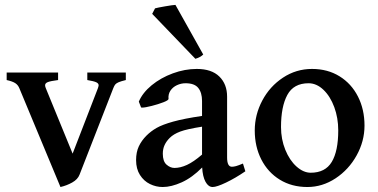

<svg xmlns="http://www.w3.org/2000/svg" viewBox="-20 -751 1546 786"><path d="M305.7 -36.1Q298.3 -16.6 275.6 -3.9Q252.9 8.8 227.5 14.6L59.1 -390.1Q53.7 -403.3 42.5 -410.6Q31.2 -418 7.3 -423.3V-454.1H217.8V-423.3Q187.5 -419.4 176 -415Q164.6 -410.6 164.6 -401.9Q164.6 -397 167.5 -390.1L277.3 -122.1L380.9 -390.1Q383.8 -398.9 383.8 -401.9Q383.8 -409.7 373.8 -414.3Q363.8 -418.9 337.4 -423.3V-454.1H495.1V-423.3Q475.6 -418.5 466.1 -414.6Q456.5 -410.6 452.1 -405.5Q447.8 -400.4 443.8 -390.1Z M807.6 -65.4Q766.6 -23.9 723.9 -4.6Q681.2 14.6 646 14.6Q618.7 14.6 593.8 2.4Q568.8 -9.8 553 -34.7Q537.1 -59.6 537.1 -95.7Q537.1 -127.9 548.3 -151.9Q559.6 -175.8 579.6 -195.8Q597.7 -213.9 621.1 -227.3Q644.5 -240.7 689 -253.2Q733.4 -265.6 807.1 -276.4V-337.9Q807.1 -371.6 791.7 -390.9Q776.4 -410.2 739.7 -410.2Q721.2 -410.2 704.3 -402.3Q687.5 -394.5 677.7 -379.9Q668 -365.2 669.9 -346.2Q670.4 -340.8 649.2 -332.5Q627.9 -324.2 601.1 -317.4Q574.2 -310.5 562 -310.5Q558.6 -310.5 557.6 -311L548.3 -335Q563.5 -371.1 600.8 -401.9Q638.2 -432.6 687.5 -450.7Q736.8 -468.8 785.6 -468.8Q846.2 -468.8 877.9 -437.7Q909.7 -406.7 909.7 -355V-106.4Q909.7 -68.4 929.2 -68.4Q936.5 -68.4 946.3 -71Q956.1 -73.7 974.6 -81.5L984.4 -49.8Q943.8 -22 905.5 -3.7Q867.2 14.6 850.6 14.6Q833 14.6 821.3 -6.8Q809.6 -28.3 807.6 -65.4ZM807.1 -232.4Q745.1 -222.7 717.8 -212.4Q690.4 -202.1 674.8 -186.5Q661.1 -172.9 653.8 -157.2Q646.5 -141.6 646.5 -121.6Q646.5 -90.3 661.9 -76.9Q677.2 -63.5 694.3 -63.5Q718.3 -63.5 745.4 -75.9Q772.5 -88.4 807.1 -118.2ZM603 -694.3 614.7 -716.8Q625 -719.7 656 -725.1Q687 -730.5 698.2 -731L812 -527.8Q799.8 -516.1 779.8 -510.3Z M1022.9 -216.8Q1022.9 -281.2 1053.7 -339.4Q1084.5 -397.5 1138.4 -433.1Q1192.4 -468.8 1257.3 -468.8Q1321.3 -468.8 1369.9 -438.7Q1418.5 -408.7 1445.3 -356Q1472.2 -303.2 1472.2 -236.8Q1472.2 -172.9 1439.9 -114.7Q1407.7 -56.6 1353.8 -21Q1299.8 14.6 1238.3 14.6Q1174.3 14.6 1125.5 -15.4Q1076.7 -45.4 1049.8 -98.1Q1022.9 -150.9 1022.9 -216.8ZM1130.4 -231Q1130.4 -181.2 1147.9 -137.9Q1165.5 -94.7 1193.8 -69.3Q1222.2 -43.9 1252 -43.9Q1311.5 -43.9 1338.1 -88.1Q1364.7 -132.3 1364.7 -217.3Q1364.7 -268.1 1348.4 -312.5Q1332 -356.9 1304 -383.5Q1275.9 -410.2 1243.2 -410.2Q1182.1 -410.2 1156.2 -362.3Q1130.4 -314.5 1130.4 -231Z"/></svg>

Font: David Libre Medium
Style: Regular
Weight: 500
Version: Version 1.000